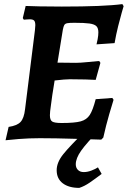

<svg xmlns="http://www.w3.org/2000/svg" viewBox="-20 -673 622 935"><path d="M280 -74Q344 -74 373 -82Q402 -90 417 -113Q432 -136 446 -190L527 -196L533 -187Q528 -172 512 -117Q496 -62 483 -3L473 7Q443 6 345.5 3Q248 0 174 0Q121 0 71 4Q21 8 7 10L22 -55Q63 -61 80 -79Q97 -97 102 -141L150 -525L152 -550Q152 -567 146 -573Q140 -579 125 -579Q116 -579 107.5 -578Q99 -577 96 -577L91 -585L105 -644Q122 -643 172.5 -642Q223 -641 281 -641Q486 -641 576 -653L582 -643Q580 -636 573 -612Q566 -588 555.5 -546Q545 -504 538 -463L450 -457Q452 -463 455.5 -482Q459 -501 459 -515Q459 -536 449.5 -545.5Q440 -555 416 -558.5Q392 -562 342 -562Q318 -562 307.5 -560Q297 -558 293 -551Q289 -544 286 -528L260 -368L350 -367Q370 -367 410 -371Q450 -375 463 -376L469 -367L446 -284Q433 -285 396.5 -286Q360 -287 320 -287Q297 -287 246 -281Q235 -211 235 -212Q233 -194 228 -160.5Q223 -127 223 -112Q223 -88 234.5 -81Q246 -74 280 -74ZM366 242Q315 242 285.5 219.5Q256 197 256 156Q256 118 288 78Q320 38 401 -41H465Q401 24 375 61Q349 98 349 127Q349 144 359.5 154.5Q370 165 388 165Q406 165 425.5 157.5Q445 150 457 142L475 174Q442 199 416.5 216.5Q391 234 366 242Z"/></svg>

Font: Alegreya SC
Style: Bold Italic
Weight: 700
Italic angle: -7°
Designer: Juan Pablo del Peral
Foundry: Huerta Tipografica
Version: Version 2.007; ttfautohint (v1.6)